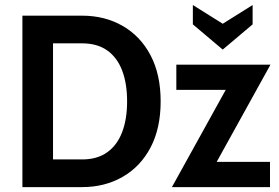

<svg xmlns="http://www.w3.org/2000/svg" viewBox="-20 -764 1140 784"><path d="M71.5 0V-700H315.5Q408 -700 480.8 -658.2Q553.5 -616.5 594.8 -538.2Q636 -460 636 -350Q636 -240 594.8 -161.8Q553.5 -83.5 480.8 -41.8Q408 0 315.5 0ZM196.5 -113H315.5Q376.5 -113 417.2 -141.8Q458 -170.5 478.5 -223.8Q499 -277 499 -350Q499 -423.5 478.5 -476.8Q458 -530 417.2 -558.5Q376.5 -587 315.5 -587H196.5ZM682 0 925.5 -440 932.5 -397H700V-500H1084.5L841 -60L829 -103H1082.5V0ZM889.5 -561.5 767.5 -664.5V-743.5L889.5 -667L1011.5 -743.5V-664.5Z"/></svg>

Font: Cabin
Style: Bold
Weight: 700
Width: 4
Designer: Pablo Impallari
Foundry: Pablo Impallari. http://www.impallari.com Igino Marini. http://www.ikern.com
Version: Version 3.001